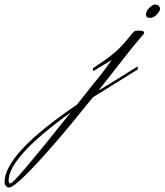

<svg xmlns="http://www.w3.org/2000/svg" viewBox="-389 -412 726 847"><path d="M272 -333Q255 -333 255 -348.5Q255 -364 270 -378Q285 -392 295.5 -392Q306 -392 311.5 -386Q317 -380 317 -372Q317 -364 303 -348.5Q289 -333 272 -333ZM-351 385Q-351 397 -342 397Q-326 397 -77 84Q-351 281 -351 385ZM23 -98 20 -110Q26 -114 39.5 -123.5Q53 -133 76 -148.5Q99 -164 124.5 -187Q150 -210 172.5 -238Q195 -266 200 -271.5Q205 -277 226 -277Q247 -277 247 -267Q247 -264 245 -262Q243 -260 237.5 -253.5Q232 -247 219.5 -232Q207 -217 191 -198L45 -12Q65 -24 130 -64L218 -119L219 -106Q180 -81 137 -55L21 17Q-171 257 -279 363Q-332 415 -349 415Q-358 415 -363.5 407.5Q-369 400 -369 392Q-369 266 -50 50Q-32 28 -10.5 0.5Q11 -27 25 -44.5Q39 -62 50 -75Q61 -88 104 -147L68 -126Q44 -112 23 -98Z"/></svg>

Font: Herr Von Muellerhoff
Style: Regular
Weight: 400
Version: Version 1.000